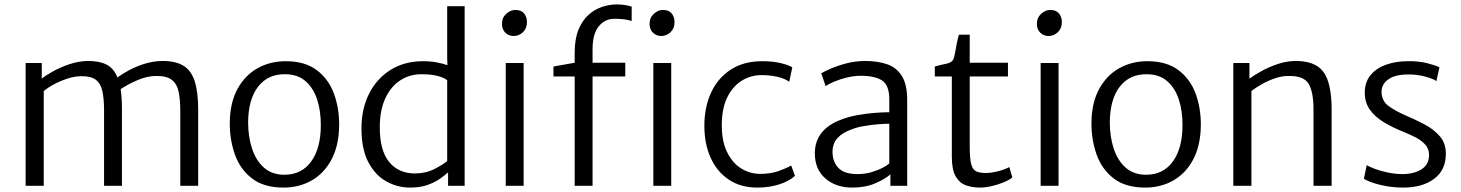

<svg xmlns="http://www.w3.org/2000/svg" viewBox="-20 -841 6613 869"><path d="M96 0V-556H169V-485Q189.5 -501.5 223 -519.8Q256.5 -538 296 -551Q335.5 -564 374 -565Q426.5 -566 460.5 -549.5Q494.5 -533 511.5 -490.5Q533 -506.5 565.2 -523.8Q597.5 -541 636 -552.8Q674.5 -564.5 714 -565Q773 -565.5 808.8 -544.5Q844.5 -523.5 860.8 -474.8Q877 -426 877 -343V0H796V-339Q796 -391 788.2 -426.8Q780.5 -462.5 756.2 -480.5Q732 -498.5 683 -497Q643.5 -496.5 599.8 -477.2Q556 -458 526 -437.5Q532 -399.5 532 -346V0H451V-340Q451 -395.5 442.8 -430.8Q434.5 -466 410.8 -482Q387 -498 341 -496Q304.5 -494.5 257.8 -475.2Q211 -456 178 -429V0Z M1263 8Q1174.5 8 1120.8 -33.2Q1067 -74.5 1043 -142.2Q1019 -210 1020 -289Q1021.5 -377.5 1055.2 -439Q1089 -500.5 1145.8 -532.2Q1202.5 -564 1273 -564Q1360 -564 1413.8 -523.5Q1467.5 -483 1491.8 -416.2Q1516 -349.5 1515 -271Q1513.5 -182 1480.8 -119.8Q1448 -57.5 1391.5 -24.8Q1335 8 1263 8ZM1265 -50Q1344.5 -49.5 1388.2 -109.8Q1432 -170 1432 -274Q1432.5 -338 1415.5 -390.2Q1398.5 -442.5 1363 -473.5Q1327.5 -504.5 1272 -505Q1193.5 -506.5 1148.8 -449.5Q1104 -392.5 1103 -288Q1103 -224.5 1120 -170.8Q1137 -117 1172.8 -84Q1208.5 -51 1265 -50Z M1836 8Q1779 8 1728.8 -19.8Q1678.5 -47.5 1647.2 -106.8Q1616 -166 1616 -260Q1616 -349 1650.8 -417.5Q1685.5 -486 1748.2 -525Q1811 -564 1895 -564Q1929 -564 1957.5 -558.5Q1986 -553 2005 -546L2004 -579V-813H2083V0H2008V-61Q1994 -48 1971 -31.8Q1948 -15.5 1914.8 -3.8Q1881.5 8 1836 8ZM1699 -271Q1697.5 -162.5 1740.2 -109.2Q1783 -56 1858 -56Q1907 -56 1945.8 -75.8Q1984.5 -95.5 2004 -112V-478Q1990 -489.5 1961 -497.2Q1932 -505 1887 -505Q1834 -505 1791.8 -477.5Q1749.5 -450 1724.8 -397.8Q1700 -345.5 1699 -271Z M2269 0V-556H2350V0ZM2305 -678Q2283.5 -678 2267.8 -692.5Q2252 -707 2252 -733Q2252 -761 2271.2 -778.5Q2290.5 -796 2312 -796Q2339 -796 2352 -780.2Q2365 -764.5 2365 -741Q2365 -712.5 2346.8 -695.2Q2328.5 -678 2305 -678Z M2581 0V-495H2485V-540L2581 -557V-602Q2581 -664 2598 -706Q2615 -748 2643 -773.2Q2671 -798.5 2704.8 -809.8Q2738.5 -821 2772 -821Q2794.5 -821 2812.8 -817.5Q2831 -814 2839 -811V-746Q2825.5 -750.5 2808 -753.2Q2790.5 -756 2761 -756Q2717 -756 2689.5 -721.2Q2662 -686.5 2662 -619V-557H2810V-495H2662V0ZM2937 0V-556H3018V0ZM2973 -678Q2951.5 -678 2935.8 -692.5Q2920 -707 2920 -733Q2920 -761 2939.2 -778.5Q2958.5 -796 2980 -796Q3007 -796 3020 -780.2Q3033 -764.5 3033 -741Q3033 -712.5 3014.8 -695.2Q2996.5 -678 2973 -678Z M3168 -270Q3167.5 -354 3197.8 -420.5Q3228 -487 3286.8 -525.5Q3345.5 -564 3430 -564Q3479.5 -564 3515.2 -555Q3551 -546 3566 -536L3552 -471Q3531 -486 3498 -493.5Q3465 -501 3426 -501Q3380.5 -501 3340.5 -477.8Q3300.5 -454.5 3274.8 -406.8Q3249 -359 3247 -286Q3245 -208 3269 -156.5Q3293 -105 3333.2 -79.5Q3373.5 -54 3421 -54Q3469 -54 3506 -67.5Q3543 -81 3561 -92L3578 -45Q3552 -21 3506.8 -6.5Q3461.5 8 3408 8Q3331.5 8 3277.8 -28.5Q3224 -65 3196 -127.8Q3168 -190.5 3168 -270Z M3837 8Q3763.5 8 3715.8 -33.2Q3668 -74.5 3668 -147Q3668 -202 3698.8 -240.2Q3729.5 -278.5 3788 -300Q3820.5 -312.5 3860 -319.8Q3899.5 -327 3937.8 -330Q3976 -333 4005 -333V-391Q4005 -455 3972.8 -476.5Q3940.5 -498 3875 -498Q3847 -498 3815.8 -490.8Q3784.5 -483.5 3758 -472.5Q3731.5 -461.5 3717 -451L3697 -509Q3706.5 -515.5 3736.8 -529Q3767 -542.5 3809 -553.8Q3851 -565 3896 -565Q3953 -565 3995.8 -550Q4038.5 -535 4062.2 -496.5Q4086 -458 4086 -388V0H4010V-52Q3987 -31 3941.8 -11.5Q3896.5 8 3837 8ZM3748 -153Q3748 -109.5 3774.5 -81.2Q3801 -53 3861 -53Q3895.5 -53 3925.8 -62.2Q3956 -71.5 3977 -82.8Q3998 -94 4005 -101V-281Q3985 -281 3953.5 -278.5Q3922 -276 3889.2 -270.2Q3856.5 -264.5 3833 -255Q3791 -239.5 3769.5 -215Q3748 -190.5 3748 -153Z M4415 8Q4381 8 4352 -2.2Q4323 -12.5 4305.5 -42.5Q4288 -72.5 4288 -132V-495H4211V-540Q4238 -547.5 4263.8 -552.8Q4289.5 -558 4296 -575Q4299 -583.5 4302.8 -603.2Q4306.5 -623 4310.8 -645.2Q4315 -667.5 4320 -684H4369V-557H4542V-495H4369V-178Q4369 -122.5 4376 -97.2Q4383 -72 4399.2 -65Q4415.5 -58 4443 -58Q4460 -58 4481 -62.2Q4502 -66.5 4520.2 -72.8Q4538.5 -79 4548 -85L4562 -38Q4548 -26.5 4523 -16Q4498 -5.5 4469.2 1.2Q4440.5 8 4415 8Z M4690 0V-556H4771V0ZM4726 -678Q4704.5 -678 4688.8 -692.5Q4673 -707 4673 -733Q4673 -761 4692.2 -778.5Q4711.5 -796 4733 -796Q4760 -796 4773 -780.2Q4786 -764.5 4786 -741Q4786 -712.5 4767.8 -695.2Q4749.5 -678 4726 -678Z M5163 8Q5074.5 8 5020.8 -33.2Q4967 -74.5 4943 -142.2Q4919 -210 4920 -289Q4921.5 -377.5 4955.2 -439Q4989 -500.5 5045.8 -532.2Q5102.5 -564 5173 -564Q5260 -564 5313.8 -523.5Q5367.5 -483 5391.8 -416.2Q5416 -349.5 5415 -271Q5413.5 -182 5380.8 -119.8Q5348 -57.5 5291.5 -24.8Q5235 8 5163 8ZM5165 -50Q5244.5 -49.5 5288.2 -109.8Q5332 -170 5332 -274Q5332.5 -338 5315.5 -390.2Q5298.5 -442.5 5263 -473.5Q5227.5 -504.5 5172 -505Q5093.5 -506.5 5048.8 -449.5Q5004 -392.5 5003 -288Q5003 -224.5 5020 -170.8Q5037 -117 5072.8 -84Q5108.5 -51 5165 -50Z M5562 0V-556H5635V-485Q5655 -500 5687.8 -518.2Q5720.5 -536.5 5760 -550.2Q5799.5 -564 5840 -565Q5931 -566.5 5969 -516.8Q6007 -467 6007 -344V0H5925V-345Q5925 -427.5 5901.5 -463.8Q5878 -500 5806 -497Q5780 -496.5 5750.5 -486.5Q5721 -476.5 5693 -461Q5665 -445.5 5644 -429V0Z M6153 -32 6166 -94Q6176.5 -86.5 6201.8 -77Q6227 -67.5 6259.8 -60.5Q6292.5 -53.5 6326 -53Q6379.5 -53 6413.8 -74.8Q6448 -96.5 6448 -139Q6448 -168.5 6429.5 -188Q6411 -207.5 6384.8 -220.5Q6358.5 -233.5 6335 -243Q6282.5 -264 6242.2 -288.5Q6202 -313 6179.2 -345.8Q6156.5 -378.5 6157 -424Q6158 -472 6184.8 -503Q6211.5 -534 6255.5 -549Q6299.5 -564 6352 -564Q6401 -565 6440.5 -554.8Q6480 -544.5 6495 -536L6481 -474Q6467 -484.5 6431.2 -494.2Q6395.5 -504 6355 -504Q6295 -504 6264.5 -482.5Q6234 -461 6233 -428Q6232.5 -384.5 6264.8 -361.2Q6297 -338 6341 -319Q6384.5 -300.5 6426.5 -278.5Q6468.5 -256.5 6496.2 -224.8Q6524 -193 6524 -145Q6524 -71.5 6471.2 -31.8Q6418.5 8 6330 8Q6277 8 6227 -4.2Q6177 -16.5 6153 -32Z"/></svg>

Font: Merriweather Sans Light
Style: Regular
Weight: 300
Designer: Eben Sorkin
Foundry: Eben Sorkin
Version: Version 2.001; ttfautohint (v1.8.3)